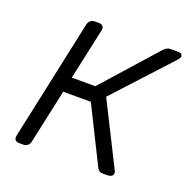

<svg xmlns="http://www.w3.org/2000/svg" viewBox="-99 -616 703 712"><g transform="rotate(20 252.0 -260.0)"><path d="M48 0Q38 0 33 -6Q28 -12 30 -22L132 -498Q134 -508 141 -514Q148 -520 158 -520H175Q185 -520 190 -514Q195 -508 193 -498L149 -295H242L429 -505Q436 -513 442.5 -516.5Q449 -520 458 -520H487Q496 -520 500 -516.5Q504 -513 504 -506Q504 -503 497 -494L293 -272L416 -27Q418 -23 419 -20Q420 -17 419 -14Q418 -7 412 -3.5Q406 0 397 0H379Q370 0 365 -3.5Q360 -7 356 -14L246 -235H137L91 -22Q89 -12 82 -6Q75 0 65 0Z"/></g></svg>

Font: Rubik Light
Style: Italic
Weight: 300
Italic angle: -12°
Designer: Hubert and Fischer
Foundry: Hubert and Fischer
Version: Version 2.300;gftools[0.9.30]